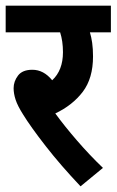

<svg xmlns="http://www.w3.org/2000/svg" viewBox="-20 -642 411 677"><path d="M343 -50 264 15Q194 -59 141 -127Q88 -195 61 -239Q42 -269 35 -290.5Q28 -312 28 -331Q28 -355 43.5 -375.5Q59 -396 94 -396Q134 -396 164 -359Q202 -394 202 -458Q202 -497 192 -528H0V-622H371V-528H297Q302 -512 305 -491Q308 -470 308 -443Q308 -366 272 -318.5Q236 -271 175 -242Q207 -198 251.5 -146.5Q296 -95 343 -50Z"/></svg>

Font: Noto Sans Condensed SemiBold
Style: Italic
Weight: 600
Width: 3
Italic angle: -12°
Designer: Monotype Design Team
Foundry: Monotype Imaging Inc.
Version: Version 2.013; ttfautohint (v1.8.4.7-5d5b)